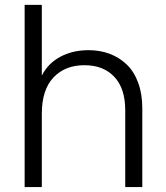

<svg xmlns="http://www.w3.org/2000/svg" viewBox="-20 -760 673 780"><path d="M80.1 -740.2H149.9V-453.1Q175.8 -503.4 225.8 -529.8Q275.9 -556.2 339.8 -556.2Q386.2 -556.2 425.3 -541.5Q464.4 -526.9 494.4 -498.3Q524.4 -469.7 541.3 -424.1Q558.1 -378.4 558.1 -319.8V0H488.8V-312Q488.8 -400.9 444.3 -448Q399.9 -495.1 323.2 -495.1Q244.1 -495.1 197 -445.1Q149.9 -395 149.9 -297.9V0H80.1Z"/></svg>

Font: PoppinsZ Light
Style: Regular
Weight: 300
Designer: Ninad Kale (Devanagari), Jonny Pinhorn (Latin)
Foundry: Indian Type Foundry
Version: Version 3.002;FEAKit 1.0